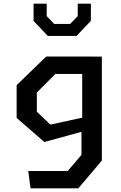

<svg xmlns="http://www.w3.org/2000/svg" viewBox="-20 -830 660 1050"><path d="M147 200H408.5L537 48V-520.5H485.5V-521H233L71 -364.5V-185L222.5 -53.5L425.5 -109V17L350.5 105H134.5ZM163.5 -715.5 241.5 -633.5H398.5L477 -716V-810H405V-742L363.5 -699H276.5L235.5 -742V-810H163.5ZM181.5 -219V-324L282.5 -425.5H429.5V-186.5L255.5 -148.5Z"/></svg>

Font: Monaspace Krypton Medium
Style: Regular
Weight: 500
Designer: Riley Cran & the Lettermatic Team
Foundry: Lettermatic
Version: Version 1.101 (Monaspace Krypton)